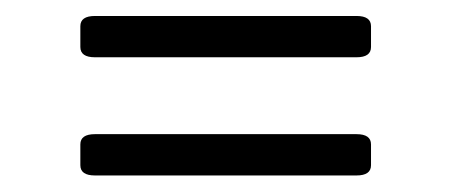

<svg xmlns="http://www.w3.org/2000/svg" viewBox="-20 -427 577 238"><path d="M97.7 -260.7H421.9Q439.9 -260.7 439.9 -248V-222.2Q439.9 -209.5 421.9 -209.5H97.7Q79.6 -209.5 79.6 -222.2V-248Q79.6 -260.7 97.7 -260.7ZM97.7 -407.2H421.9Q439.9 -407.2 439.9 -394.5V-368.7Q439.9 -356 421.9 -356H97.7Q79.6 -356 79.6 -368.7V-394.5Q79.6 -407.2 97.7 -407.2Z"/></svg>

Font: Caudex
Style: Regular
Weight: 400
Version: Version 1.04